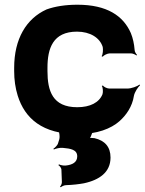

<svg xmlns="http://www.w3.org/2000/svg" viewBox="-20 -558 613 813"><path d="M181 -257V-271C181 -353 204 -424 306 -424C362 -424 403 -398 415 -359C417 -349 416 -326 410 -320L415 -318C419 -324 435 -332 445 -332H534C542 -332 553 -327 558 -323L560 -326C556 -330 550 -339 550 -347C548 -372 543 -396 534 -418C502 -491 433 -538 308 -538C257 -538 213 -531 177 -518C91 -479 40 -393 40 -271V-257C40 -220 45 -185 55 -153C85 -57 159 10 310 10C391 10 450 -13 486 -45C514 -70 540 -106 547 -152C550 -168 564 -189 573 -197L571 -200C561 -192 536 -183 519 -183H443C434 -183 419 -190 416 -196L411 -194C416 -188 417 -168 414 -159C400 -124 362 -104 307 -104C202 -104 181 -174 181 -257ZM307 104C307 129 287 140 258 143C249 144 235 141 230 138L227 141C232 144 239 152 240 159L242 212C243 218 238 229 234 232L237 235C242 231 252 226 260 226C289 225 314 222 336 218C400 204 448 172 448 109C448 64 424 37 380 27C374 26 359 25 355 28L357 31C362 28 366 17 368 11C369 4 378 -5 384 -8L380 -12C375 -8 363 -3 354 -3H284C266 -3 234 -13 225 -22L221 -19C229 -10 235 17 231 32L226 48C224 57 212 68 206 72L208 75C216 71 234 67 245 68C280 71 307 76 307 104Z"/></svg>

Font: Asimov
Style: EdgeWide
Weight: 500
Designer: Google
Version: Version 2.000980: 2014